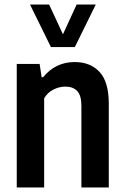

<svg xmlns="http://www.w3.org/2000/svg" viewBox="-20 -828 551 848"><path d="M54 -545.5H155L164 -487H170.5Q196.5 -519.5 231.8 -536.8Q267 -554 309.5 -554Q379 -554 419.8 -510.2Q460.5 -466.5 460.5 -369.5V0H339.5V-360.5Q339.5 -406.5 321 -426Q302.5 -445.5 268.5 -445.5Q242.5 -445.5 216.5 -432.8Q190.5 -420 175 -394V0H54ZM318.5 -808H403L310.5 -620H205L112.5 -808H197L258 -676.5Z"/></svg>

Font: Encode Sans Condensed SemiBold
Style: Regular
Weight: 600
Width: 3
Designer: Multiple Designers
Foundry: Impallari Type
Version: Version 2.000